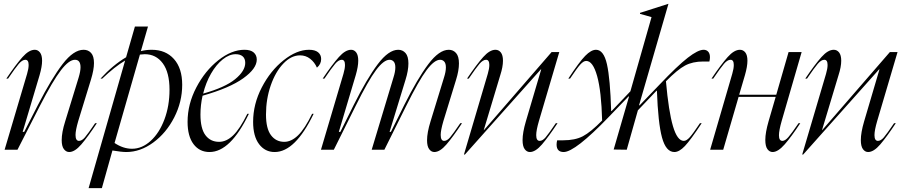

<svg xmlns="http://www.w3.org/2000/svg" viewBox="-20 -779 4694 999"><path d="M129 -441Q129 -468 112 -468Q96 -468 78 -447Q60 -426 22 -370H13Q63 -444 97 -482Q131 -520 161 -520Q177 -520 188 -506Q199 -492 199 -463Q199 -433 186 -388L98 -93H106L177 -232Q249 -372 306 -446Q363 -520 415 -520Q439 -520 454 -503.5Q469 -487 469 -451Q469 -416 453 -364L387 -149Q373 -101 373 -77Q373 -46 391 -46Q406 -46 421.5 -64Q437 -82 475 -138H484Q437 -67 403 -27.5Q369 12 340 12Q324 12 312.5 -3Q301 -18 301 -50Q301 -90 319 -147L389 -375Q399 -408 399 -429Q399 -468 370 -468Q339 -468 297 -413.5Q255 -359 187 -227L71 0H4L121 -395Q129 -422 129 -441Z M750 -641 713 -513Q740 -520 769 -520Q842 -520 885 -472Q928 -424 928 -338Q928 -249 886.5 -168Q845 -87 777.5 -37.5Q710 12 637 12Q613 12 565 4L510 200H441L631 -464Q577 -432 512 -370H503Q568 -441 636 -481L682 -641ZM667 -5Q719 -5 764 -46Q809 -87 835.5 -157.5Q862 -228 862 -312Q862 -402 827 -449.5Q792 -497 733 -497Q724 -497 708 -495L576 -35Q621 -5 667 -5Z M1252 -520Q1284 -520 1300 -506Q1316 -492 1316 -469Q1316 -422 1245.5 -371.5Q1175 -321 1034 -281Q1023 -232 1023 -183Q1023 -110 1049 -75.5Q1075 -41 1120 -41Q1158 -41 1193 -74.5Q1228 -108 1267 -187H1275Q1179 12 1070 12Q1018 12 987 -29Q956 -70 956 -145Q956 -237 1001.5 -324Q1047 -411 1116 -465.5Q1185 -520 1252 -520ZM1256 -452Q1256 -474 1243 -485.5Q1230 -497 1206 -497Q1173 -497 1139 -470Q1105 -443 1078 -396Q1051 -349 1037 -292Q1151 -324 1203.5 -367Q1256 -410 1256 -452Z M1588 -520Q1619 -520 1635 -507Q1651 -494 1651 -472Q1651 -445 1629 -427Q1617 -455 1594 -473Q1571 -491 1541 -491Q1495 -491 1454 -448Q1413 -405 1388.5 -334Q1364 -263 1364 -183Q1364 -110 1390 -75.5Q1416 -41 1459 -41Q1496 -41 1531 -75Q1566 -109 1604 -187H1612Q1516 12 1409 12Q1359 12 1328 -29Q1297 -70 1297 -145Q1297 -237 1342 -324Q1387 -411 1455.5 -465.5Q1524 -520 1588 -520Z M1775 -441Q1775 -468 1758 -468Q1742 -468 1724 -447Q1706 -426 1668 -370H1659Q1709 -444 1743 -482Q1777 -520 1807 -520Q1823 -520 1833.5 -506Q1844 -492 1844 -463Q1844 -433 1831 -388L1743 -93H1751L1820 -232Q1889 -370 1945.5 -445Q2002 -520 2052 -520Q2075 -520 2090 -503Q2105 -486 2105 -449Q2105 -412 2090 -364L2007 -93H2014L2083 -232Q2152 -370 2208.5 -445Q2265 -520 2315 -520Q2338 -520 2353 -503Q2368 -486 2368 -449Q2368 -412 2353 -364L2287 -149Q2273 -101 2273 -77Q2273 -46 2291 -46Q2306 -46 2321.5 -64Q2337 -82 2375 -138H2384Q2337 -67 2303 -27.5Q2269 12 2240 12Q2224 12 2213 -3Q2202 -18 2202 -49Q2202 -89 2220 -147L2290 -375Q2300 -406 2300 -428Q2300 -449 2291.5 -458.5Q2283 -468 2270 -468Q2240 -468 2199.5 -414Q2159 -360 2093 -227L1980 0H1914L2027 -375Q2037 -406 2037 -428Q2037 -449 2028.5 -458.5Q2020 -468 2007 -468Q1977 -468 1936.5 -414Q1896 -360 1830 -227L1717 0H1650L1767 -395Q1775 -422 1775 -441Z M2558 -520Q2575 -520 2586 -506Q2597 -492 2597 -463Q2597 -431 2583 -388L2497 -102H2498L2850 -508H2890L2784 -149Q2770 -101 2770 -76Q2770 -46 2788 -46Q2803 -46 2818.5 -64Q2834 -82 2872 -138H2881Q2834 -67 2800 -27.5Q2766 12 2737 12Q2721 12 2710 -3Q2699 -18 2699 -50Q2699 -89 2716 -147L2796 -418H2794L2399 25H2394L2518 -395Q2526 -422 2526 -441Q2526 -468 2509 -468Q2493 -468 2475 -447Q2457 -426 2419 -370H2410Q2460 -444 2494 -482Q2528 -520 2558 -520Z M3370 -690 3310 -707V-712L3457 -759H3458L3305 -231H3308L3410 -337Q3505 -437 3558.5 -478.5Q3612 -520 3641 -520Q3656 -520 3665 -510Q3674 -500 3674 -481Q3674 -471 3671 -459H3639Q3584 -459 3544.5 -438Q3505 -417 3445 -356Q3459 -199 3481.5 -122.5Q3504 -46 3538 -46Q3552 -46 3569 -65Q3586 -84 3622 -138H3631Q3573 -50 3543.5 -19Q3514 12 3489 12Q3445 12 3424.5 -63.5Q3404 -139 3398 -307H3396L3299 -205L3241 0L3173 -1L3253 -277H3250L3148 -171Q2972 12 2913 12Q2876 12 2876 -27Q2876 -37 2879 -49H2911Q2972 -49 3012.5 -70Q3053 -91 3113 -152Q3109 -304 3087 -383Q3065 -462 3030 -462Q3016 -462 2999 -443Q2982 -424 2946 -370H2937Q2994 -457 3025 -488.5Q3056 -520 3081 -520Q3121 -520 3138 -445Q3155 -370 3160 -201H3162L3260 -304Z M3798 -441Q3798 -468 3781 -468Q3765 -468 3747 -447Q3729 -426 3691 -370H3682Q3732 -444 3766 -482Q3800 -520 3830 -520Q3847 -520 3858 -506Q3869 -492 3869 -463Q3869 -433 3856 -388L3826 -286H4019L4083 -508H4151L4047 -149Q4033 -100 4033 -75Q4033 -46 4051 -46Q4065 -46 4082 -65.5Q4099 -85 4135 -138H4144Q4098 -68 4063 -28Q4028 12 4000 12Q3984 12 3973 -3Q3962 -18 3962 -51Q3962 -89 3979 -148L4016 -275H3823L3743 0H3675L3790 -395Q3798 -422 3798 -441Z M4318 -520Q4335 -520 4346 -506Q4357 -492 4357 -463Q4357 -431 4343 -388L4257 -102H4258L4610 -508H4650L4544 -149Q4530 -101 4530 -76Q4530 -46 4548 -46Q4563 -46 4578.5 -64Q4594 -82 4632 -138H4641Q4594 -67 4560 -27.5Q4526 12 4497 12Q4481 12 4470 -3Q4459 -18 4459 -50Q4459 -89 4476 -147L4556 -418H4554L4159 25H4154L4278 -395Q4286 -422 4286 -441Q4286 -468 4269 -468Q4253 -468 4235 -447Q4217 -426 4179 -370H4170Q4220 -444 4254 -482Q4288 -520 4318 -520Z"/></svg>

Font: Nyght Serif Light Italic
Style: Regular
Weight: 300
Italic angle: -16°
Designer: Maksym Kobuzan
Version: Version 0.410